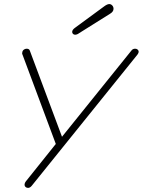

<svg xmlns="http://www.w3.org/2000/svg" viewBox="-20 -913 698 939"><path d="M347.2 -743.2Q341.3 -743.2 337.2 -747.1Q333 -751 333 -756.8Q333 -766.6 345.2 -775.9L486.8 -879.9Q503.9 -893.1 514.2 -893.1Q522.9 -893.1 529.1 -886.2Q535.2 -879.4 535.2 -870.1Q535.2 -856 519 -846.2L367.2 -751Q356.9 -743.2 347.2 -743.2ZM117.2 5.9Q109.9 5.9 105 1.5Q100.1 -2.9 100.1 -8.8Q100.1 -18.6 107.9 -27.8L252.9 -209L91.8 -641.1Q86.9 -650.4 88.9 -655.8Q89.4 -664.1 95.7 -669.4Q102.1 -674.8 109.9 -674.8Q123 -674.8 126 -665L283.2 -244.1L622.1 -665Q628.9 -674.8 641.1 -674.8Q648.4 -674.8 653.3 -670.4Q658.2 -666 658.2 -660.2Q658.2 -651.9 646 -638.2L134.8 -3.9Q126.5 5.9 117.2 5.9Z"/></svg>

Font: Comic Neue Light
Style: Italic
Weight: 300
Italic angle: -12°
Designer: Craig Rozynski
Foundry: Craig Rozynski
Version: Version 2.003;hotconv 1.0.109;makeotfexe 2.5.65596